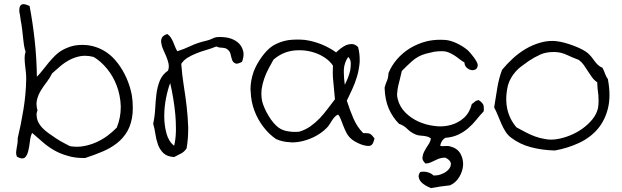

<svg xmlns="http://www.w3.org/2000/svg" viewBox="-20 -707 3069 948"><path d="M634.8 -148.4Q629.9 -96.7 609.9 -61Q589.8 -25.4 558.1 -0.5Q526.4 24.4 485.8 41.5Q445.3 58.6 400.4 73.2H392.6Q348.6 73.2 314.5 62.5Q276.4 51.8 246.1 34.2Q215.8 16.6 190.4 -5.9Q165 -28.3 138.7 -50.8Q130.9 -36.1 127.9 -10.3Q125 15.6 119.6 38.1Q114.3 60.5 102.5 71.3Q96.7 75.2 89.8 75.2Q79.1 75.2 63.5 66.4Q59.6 56.6 59.6 47.9V43.9Q60.5 33.2 62.5 22.5Q64.5 11.7 66.4 0Q67.4 -7.8 67.4 -15.6V-24.4Q83 -88.9 95.7 -166Q108.4 -243.2 109.4 -318.4Q109.4 -335.9 107.4 -353.5Q105.5 -371.1 103.5 -388.2Q101.6 -405.3 101.6 -421.9Q101.6 -437.5 106.4 -452.1Q101.6 -464.8 98.6 -482.9Q95.7 -501 93.8 -521Q91.8 -541 89.4 -562Q86.9 -583 83 -602.5Q81.1 -617.2 78.1 -635.7Q75.2 -646.5 75.2 -656.2Q75.2 -662.1 76.2 -667Q78.1 -680.7 88.9 -685.5Q91.8 -686.5 95.7 -686.5Q106.4 -686.5 126 -677.7Q141.6 -596.7 151.4 -506.8Q161.1 -417 162.1 -328.1Q177.7 -343.8 191.9 -362.3Q206.1 -380.9 221.2 -398.9Q236.3 -417 253.4 -433.6Q270.5 -450.2 292 -461.9Q320.3 -476.6 349.6 -482.4Q368.2 -485.4 387.7 -485.4Q397.5 -485.4 408.2 -484.4Q436.5 -481.4 462.9 -471.2Q489.3 -460.9 510.7 -445.3Q538.1 -425.8 562.5 -393.6Q586.9 -361.3 604.5 -321.8Q622.1 -282.2 630.9 -237.3Q635.7 -207 635.7 -176.8Q635.7 -162.1 634.8 -148.4ZM556.6 -77.1Q576.2 -126 576.2 -175.8V-183.6Q574.2 -236.3 556.6 -283.2Q539.1 -330.1 508.8 -367.2Q478.5 -404.3 442.4 -425.8Q419.9 -431.6 400.4 -431.6Q387.7 -431.6 377 -429.7Q346.7 -423.8 322.3 -410.6Q297.9 -397.5 276.9 -379.4Q255.9 -361.3 237.3 -344.7Q226.6 -322.3 210.9 -302.2Q195.3 -282.2 182.1 -260.7Q168.9 -239.3 163.1 -215.8Q160.2 -205.1 160.2 -194.3Q160.2 -178.7 165 -162.1Q160.2 -150.4 160.2 -138.7Q160.2 -137.7 161.1 -136.7Q161.1 -124 165.5 -112.3Q169.9 -100.6 176.8 -90.8Q183.6 -81.1 191.4 -73.2Q204.1 -60.5 221.7 -47.9Q239.3 -35.2 257.3 -23.4Q275.4 -11.7 293.5 -2Q311.5 7.8 325.2 14.6Q342.8 17.6 359.4 17.6Q376 17.6 392.6 14.6Q425.8 8.8 456.1 -4.9Q486.3 -18.6 511.7 -37.6Q537.1 -56.6 556.6 -77.1Z M1174.8 -401.4Q1158.2 -392.6 1147.5 -392.6Q1143.6 -392.6 1141.6 -394.5Q1130.9 -398.4 1126.5 -410.2Q1122.1 -421.9 1119.1 -437Q1116.2 -452.1 1105.5 -460.9Q1097.7 -467.8 1091.3 -469.2Q1085 -470.7 1079.1 -471.2Q1073.2 -471.7 1065.9 -472.2Q1058.6 -472.7 1047.9 -477.5Q1024.4 -467.8 999 -460.4Q973.6 -453.1 950.2 -443.8Q926.8 -434.6 906.7 -422.4Q886.7 -410.2 875 -391.6Q878.9 -336.9 887.2 -285.2Q895.5 -233.4 901.4 -183.1Q907.2 -132.8 909.2 -81.1V-66.4Q909.2 -21.5 901.4 25.4Q891.6 41 875 50.3Q858.4 59.6 839.8 68.4Q804.7 66.4 786.6 48.8Q768.6 31.2 759.8 6.3Q751 -18.6 747.1 -45.9Q743.2 -73.2 736.3 -95.7Q744.1 -130.9 746.1 -168.9Q748 -207 752.4 -242.7Q756.8 -278.3 769 -308.6Q781.2 -338.9 809.6 -358.4Q813.5 -368.2 813.5 -378.9Q813.5 -384.8 812.5 -391.6Q808.6 -409.2 801.3 -427.2Q793.9 -445.3 786.1 -461.9Q778.3 -478.5 776.4 -494.1Q775.4 -498 775.4 -502Q775.4 -512.7 779.3 -520.5Q785.2 -532.2 805.7 -539.1Q816.4 -532.2 822.8 -522.5Q829.1 -512.7 834.5 -501Q839.8 -489.3 844.2 -477.1Q848.6 -464.8 855.5 -454.1Q887.7 -463.9 921.4 -480Q955.1 -496.1 1002 -506.8Q1014.6 -509.8 1026.4 -515.6Q1038.1 -521.5 1047.9 -523.4Q1057.6 -524.4 1066.4 -524.4Q1086.9 -524.4 1106.4 -520.5Q1134.8 -513.7 1153.8 -498Q1172.9 -482.4 1179.7 -458Q1182.6 -449.2 1182.6 -439.5Q1182.6 -421.9 1174.8 -401.4ZM839.8 12.7Q847.7 -19.5 848.6 -59.6V-75.2Q848.6 -107.4 845.7 -140.6Q841.8 -182.6 835 -223.1Q828.1 -263.7 820.3 -296.9Q808.6 -266.6 799.8 -222.7Q791 -178.7 791 -133.8Q791 -88.9 801.8 -48.8Q812.5 -8.8 839.8 12.7Z M1829.1 -23.4Q1826.2 -11.7 1822.3 -2Q1818.4 7.8 1809.6 11.7Q1804.7 13.7 1797.9 13.7Q1793 13.7 1788.1 12.7Q1774.4 10.7 1759.8 4.9Q1745.1 -1 1731.9 -8.8Q1718.8 -16.6 1711.9 -23.4Q1698.2 -36.1 1689.9 -52.7Q1681.6 -69.3 1674.8 -86.4Q1668 -103.5 1662.6 -118.2Q1657.2 -132.8 1649.4 -141.6Q1638.7 -136.7 1631.8 -128.9Q1625 -121.1 1618.7 -111.3Q1612.3 -101.6 1606 -91.3Q1599.6 -81.1 1590.8 -73.2Q1570.3 -52.7 1541.5 -36.6Q1512.7 -20.5 1479.5 -11.7Q1451.2 -3.9 1420.9 -3.9Q1416 -3.9 1411.1 -4.9Q1376 -5.9 1342.8 -20.5Q1308.6 -43.9 1280.8 -80.1Q1252.9 -116.2 1236.3 -160.2Q1219.7 -204.1 1217.8 -253.9Q1216.8 -259.8 1216.8 -265.6Q1216.8 -308.6 1232.4 -353.5Q1238.3 -369.1 1248.5 -388.2Q1258.8 -407.2 1271.5 -424.8Q1284.2 -442.4 1298.3 -457Q1312.5 -471.7 1326.2 -480.5Q1361.3 -502 1403.3 -508.8Q1425.8 -511.7 1448.2 -511.7Q1466.8 -511.7 1486.3 -509.8Q1528.3 -503.9 1567.9 -487.8Q1607.4 -471.7 1639.6 -448.2Q1648.4 -457 1661.6 -467.3Q1674.8 -477.5 1689.5 -484.4Q1702.1 -489.3 1714.8 -489.3H1719.7Q1734.4 -488.3 1748 -474.6Q1755.9 -444.3 1755.9 -415V-400.4Q1752.9 -364.3 1743.2 -330.6Q1733.4 -296.9 1719.2 -266.6Q1705.1 -236.3 1692.4 -210Q1707 -164.1 1725.1 -122.1Q1743.2 -80.1 1773.4 -49.8H1784.2Q1799.8 -49.8 1807.6 -45.9Q1818.4 -39.1 1829.1 -23.4ZM1699.2 -425.8Q1679.7 -397.5 1677.7 -363.3V-347.7Q1677.7 -320.3 1682.6 -288.1Q1688.5 -299.8 1696.3 -318.8Q1704.1 -337.9 1709 -358.4Q1711.9 -375 1711.9 -390.6V-397.5Q1710.9 -415 1699.2 -425.8ZM1633.8 -216.8Q1629.9 -256.8 1626 -300.8Q1623 -326.2 1623 -350.6Q1623 -367.2 1624 -382.8Q1611.3 -402.3 1589.8 -418Q1568.4 -433.6 1543 -443.4Q1517.6 -453.1 1489.3 -457Q1472.7 -459 1458 -459Q1446.3 -459 1434.6 -458Q1400.4 -454.1 1375 -441.9Q1349.6 -429.7 1330.1 -412.1Q1319.3 -392.6 1306.6 -369.1Q1293.9 -345.7 1284.7 -319.3Q1275.4 -293 1271.5 -264.6Q1270.5 -253.9 1270.5 -244.1Q1270.5 -225.6 1274.4 -207Q1278.3 -191.4 1286.6 -172.4Q1294.9 -153.3 1306.2 -134.8Q1317.4 -116.2 1330.6 -100.6Q1343.8 -85 1356.4 -76.2Q1376 -62.5 1402.3 -58.6Q1418.9 -55.7 1437.5 -55.7Q1447.3 -55.7 1457 -56.6Q1489.3 -66.4 1513.7 -84Q1538.1 -101.6 1558.6 -123Q1579.1 -144.5 1597.2 -168.9Q1615.2 -193.4 1633.8 -216.8Z M2368.2 -157.2Q2348.6 -136.7 2331.1 -114.7Q2313.5 -92.8 2292 -74.2Q2270.5 -55.7 2243.2 -42.5Q2215.8 -29.3 2178.7 -26.4Q2159.2 -15.6 2153.3 12.7Q2160.2 14.6 2166 14.6Q2171.9 14.6 2177.2 14.2Q2182.6 13.7 2188.5 13.7Q2194.3 13.7 2202.1 15.6Q2237.3 24.4 2252.9 50.8Q2266.6 75.2 2266.6 102.5V107.4Q2264.6 138.7 2247.6 167Q2230.5 195.3 2202.1 208Q2176.8 210.9 2154.8 213.9Q2132.8 216.8 2107.4 221.7Q2095.7 216.8 2082.5 209.5Q2069.3 202.1 2060.1 192.4Q2050.8 182.6 2047.9 169.9Q2046.9 167 2046.9 164.1Q2046.9 154.3 2054.7 142.6Q2063.5 140.6 2071.3 140.6Q2082 140.6 2091.8 143.6Q2109.4 148.4 2120.1 159.2H2127.9Q2145.5 159.2 2163.1 151.4Q2184.6 142.6 2196.3 127.9Q2206.1 116.2 2206.1 103.5V98.6Q2203.1 83 2178.7 71.3Q2162.1 71.3 2150.9 75.2Q2139.6 79.1 2128.9 84.5Q2118.2 89.8 2106.9 94.7Q2095.7 99.6 2081.1 100.6Q2065.4 85.9 2065.4 72.3Q2065.4 71.3 2066.4 69.3Q2067.4 54.7 2075.7 39.1Q2084 23.4 2094.7 7.8Q2105.5 -7.8 2107.4 -23.4Q2098.6 -30.3 2089.4 -32.7Q2080.1 -35.2 2070.3 -36.1Q2060.5 -37.1 2050.8 -38.1Q2041 -39.1 2032.2 -43Q2008.8 -52.7 1991.2 -70.3Q1973.6 -87.9 1950.2 -95.7Q1918.9 -127 1899.9 -169.9Q1880.9 -212.9 1878.9 -274.4Q1883.8 -293 1890.1 -306.6Q1896.5 -320.3 1898.4 -346.7Q1913.1 -382.8 1940.4 -414.6Q1967.8 -446.3 2004.4 -468.8Q2041 -491.2 2085.9 -502.9Q2118.2 -510.7 2154.3 -510.7Q2166 -510.7 2178.7 -509.8Q2204.1 -507.8 2234.4 -493.7Q2264.6 -479.5 2287.1 -460.9Q2293.9 -455.1 2303.2 -444.3Q2312.5 -433.6 2320.3 -422.9Q2328.1 -412.1 2333.5 -401.9Q2338.9 -391.6 2338.9 -385.7Q2337.9 -370.1 2328.1 -364.3Q2321.3 -360.4 2313.5 -360.4Q2309.6 -360.4 2305.7 -361.3Q2293 -364.3 2283.2 -374Q2273.4 -383.8 2273.4 -398.4Q2259.8 -406.2 2247.6 -416Q2235.4 -425.8 2222.2 -434.1Q2209 -442.4 2194.8 -448.2Q2180.7 -454.1 2163.1 -454.1H2156.2Q2140.6 -454.1 2122.1 -451.2Q2098.6 -446.3 2081.1 -441.4Q2043 -430.7 2013.7 -404.3Q1984.4 -377.9 1963.9 -356.4Q1960 -336.9 1955.1 -318.8Q1950.2 -300.8 1946.3 -283.7Q1942.4 -266.6 1941.4 -250Q1940.4 -246.1 1940.4 -242.2Q1940.4 -229.5 1944.3 -215.8Q1954.1 -178.7 1981.9 -150.9Q2009.8 -123 2046.9 -106.4Q2084 -89.8 2126 -85Q2139.6 -83 2153.3 -83Q2180.7 -83 2205.1 -89.8Q2242.2 -99.6 2270.5 -125Q2298.8 -150.4 2309.6 -193.4Q2317.4 -198.2 2324.2 -204.6Q2331.1 -210.9 2342.8 -212.9Q2356.4 -205.1 2364.3 -193.4Q2369.1 -185.5 2369.1 -171.9Q2369.1 -165 2368.2 -157.2Z M2981.4 -316.4Q2989.3 -274.4 2989.3 -238.3Q2989.3 -204.1 2982.4 -174.8Q2967.8 -113.3 2931.2 -70.3Q2894.5 -27.3 2839.4 -1.5Q2784.2 24.4 2719.7 36.1Q2654.3 34.2 2600.1 19.5Q2545.9 4.9 2504.9 -26.4Q2487.3 -39.1 2476.1 -57.1Q2464.8 -75.2 2456.1 -94.7Q2447.3 -114.3 2439 -135.3Q2430.7 -156.2 2419.9 -176.8Q2427.7 -225.6 2435.5 -273.4Q2443.4 -321.3 2459 -362.3Q2481.4 -389.6 2510.7 -417Q2540 -444.3 2575.2 -465.3Q2610.4 -486.3 2650.4 -497.1Q2677.7 -504.9 2707 -504.9Q2719.7 -504.9 2733.4 -502.9Q2749 -501 2770 -495.1Q2791 -489.3 2812 -481.4Q2833 -473.6 2852.1 -463.9Q2871.1 -454.1 2882.8 -444.3Q2892.6 -435.5 2900.4 -425.8Q2908.2 -416 2915.5 -405.8Q2922.9 -395.5 2932.1 -386.7Q2941.4 -377.9 2955.1 -372.1Q2961.9 -358.4 2967.3 -343.3Q2972.7 -328.1 2981.4 -316.4ZM2932.6 -172.9Q2935.5 -190.4 2935.5 -208Q2935.5 -221.7 2934.6 -236.3Q2929.7 -269.5 2928.7 -300.8Q2914.1 -310.5 2903.3 -325.2Q2892.6 -339.8 2882.8 -355.5Q2873 -371.1 2862.8 -385.7Q2852.5 -400.4 2837.9 -411.1Q2806.6 -422.9 2778.8 -436Q2751 -449.2 2719.7 -450.2H2713.9Q2674.8 -450.2 2647.5 -437.5Q2617.2 -423.8 2589.8 -405.3Q2570.3 -391.6 2554.7 -379.9Q2539.1 -368.2 2526.9 -354.5Q2514.6 -340.8 2504.9 -324.7Q2495.1 -308.6 2488.3 -287.1Q2479.5 -250 2479.5 -216.8Q2479.5 -192.4 2484.4 -169.9Q2496.1 -117.2 2530.3 -78.1Q2550.8 -67.4 2573.2 -55.2Q2595.7 -43 2620.6 -33.7Q2645.5 -24.4 2671.9 -20.5Q2685.5 -17.6 2700.2 -17.6Q2712.9 -17.6 2726.6 -19.5Q2759.8 -24.4 2793.9 -38.1Q2828.1 -51.8 2856.4 -72.3Q2884.8 -92.8 2905.3 -118.2Q2925.8 -143.6 2932.6 -172.9Z"/></svg>

Font: Crafty Girls
Style: Regular
Weight: 400
Designer: Crystal Kluge
Foundry: Font Diner, Inc DBA Tart Workshop
Version: Version 1.001